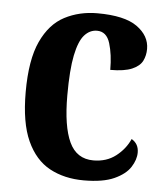

<svg xmlns="http://www.w3.org/2000/svg" viewBox="-45 -589 552 639"><g transform="rotate(5 231.0 -269.0)"><path d="M258 10Q193 10 144 -16.5Q95 -43 67.5 -103.5Q40 -164 40 -266Q40 -374 68.5 -435.5Q97 -497 146 -522.5Q195 -548 255 -548Q346 -548 388 -518Q430 -488 430 -444Q430 -422 421 -404Q412 -386 386.5 -375Q361 -364 314 -364Q314 -415 302.5 -452.5Q291 -490 259 -490Q235 -490 217 -470Q199 -450 189 -401.5Q179 -353 179 -267Q179 -164 203.5 -111.5Q228 -59 284 -59Q328 -59 359 -83Q390 -107 405 -141Q429 -127 429 -98Q429 -74 413 -49Q397 -24 359.5 -7Q322 10 258 10Z"/></g></svg>

Font: Noto Serif Hebrew Condensed
Style: Bold
Weight: 700
Width: 3
Designer: Monotype Design Team
Foundry: Monotype Imaging Inc.
Version: Version 2.004; ttfautohint (v1.8.4.7-5d5b)